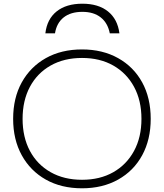

<svg xmlns="http://www.w3.org/2000/svg" viewBox="-20 -1007 885 1037"><path d="M425 -987Q511 -987 563 -945.5Q615 -904 625 -827H573Q562 -883 524 -913Q486 -943 425 -943Q362 -943 324 -913Q286 -883 277 -827H225Q234 -904 286 -945.5Q338 -987 425 -987ZM423 10Q311 10 227.5 -37Q144 -84 97.5 -168.5Q51 -253 51 -365Q51 -478 97.5 -562Q144 -646 227.5 -693Q311 -740 423 -740Q534 -740 618 -693Q702 -646 748 -562Q794 -478 794 -365Q794 -253 748 -168.5Q702 -84 618 -37Q534 10 423 10ZM423 -36Q520 -36 592 -77Q664 -118 704 -192Q744 -266 744 -365Q744 -464 704 -538Q664 -612 592 -653Q520 -694 423 -694Q326 -694 253.5 -653Q181 -612 141.5 -538Q102 -464 102 -365Q102 -266 141.5 -192Q181 -118 253.5 -77Q326 -36 423 -36Z"/></svg>

Font: M PLUS 2 Light
Style: Regular
Weight: 300
Designer: Coji Morishita
Foundry: UNDERFOREST DESIGN
Version: Version 1.001